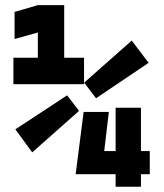

<svg xmlns="http://www.w3.org/2000/svg" viewBox="-20 -713 626 733"><path d="M268.6 -47.9H421.4V0H518.1V-47.9H551.8V-136.2H518.1V-301.8H421.4V-136.2H377.9L395.5 -285.6H299.3L269 -49.3ZM31.2 -391.6H300.8V-492.7H225.1V-693.4H124.5L35.6 -667.5V-564L124.5 -588.9V-492.7H31.2ZM346.7 -337.9 547.4 -473.1 482.9 -558.1 301.3 -397.5ZM103 -131.3 281.7 -289.6 236.3 -349.1 38.6 -219.2Z"/></svg>

Font: CaskaydiaCove Nerd Font
Style: Bold
Weight: 700
Designer: Aaron Bell
Foundry: Saja Typeworks
Version: Version 2111.1;Nerd Fonts 2.3.0